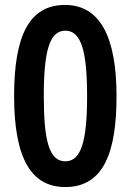

<svg xmlns="http://www.w3.org/2000/svg" viewBox="-20 -745 530 776"><path d="M244 11C400 11 451 -132 451 -356C451 -598 383 -725 243 -725C98 -725 37 -601 37 -357C37 -100 109 11 244 11ZM244 -93C179 -93 157 -175 157 -357C157 -538 180 -621 244 -621C308 -621 332 -539 332 -356C332 -175 308 -93 244 -93Z"/></svg>

Font: Noto Sans Tamil Condensed SemiBold
Style: Regular
Weight: 600
Width: 3
Designer: Jelle Bosma - Monotype Design Team
Foundry: Monotype Imaging Inc.
Version: Version 2.004